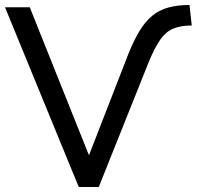

<svg xmlns="http://www.w3.org/2000/svg" viewBox="-21 -748 787 768"><path d="M294 0 -1 -719H98L346 -99H324L492 -531Q514 -586 537 -624Q560 -662 588 -685Q616 -708 652.5 -718Q689 -728 737 -728L746 -646Q702 -646 672 -633.5Q642 -621 620 -589.5Q598 -558 574 -500L374 0Z"/></svg>

Font: Nunitoga
Style: Medium
Weight: 500
Designer: Vernon Adams
Foundry: Vernon Adams
Version: Version 1.0